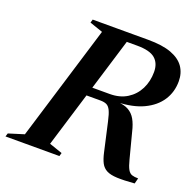

<svg xmlns="http://www.w3.org/2000/svg" viewBox="-154 -812 958 942"><g transform="rotate(20 325.0 -341.0)"><path d="M377.5 -370.5Q430 -370.5 467.5 -394Q505 -417.5 525 -457.2Q545 -497 545 -546Q545 -591.5 517 -615.5Q489 -639.5 423 -639.5H262L295.5 -685H463.5Q538.5 -685 584.8 -667.8Q631 -650.5 652.8 -619Q674.5 -587.5 674.5 -544.5Q674.5 -488.5 645.8 -444.5Q617 -400.5 561.8 -374.2Q506.5 -348 425 -345.5V-347.5Q462.5 -345.5 485.2 -332.5Q508 -319.5 521.8 -295.2Q535.5 -271 544 -234.5L578.5 -102Q587 -68.5 595.8 -53Q604.5 -37.5 617.5 -33.2Q630.5 -29 650 -29L642.5 0Q586.5 4.5 551.8 3Q517 1.5 497.2 -8.8Q477.5 -19 467 -39Q456.5 -59 449.5 -90.5L415.5 -241.5Q407.5 -278 398.8 -295.8Q390 -313.5 377.5 -319.2Q365 -325 345 -325H181.5L178 -370.5ZM186 -41 254.5 -17.5 249.5 0H-32L-26.5 -17.5L54 -42.5L237.5 -644L169 -667.5L174 -685H382.5Z"/></g></svg>

Font: Newsreader 36pt SemiBold
Style: Italic
Weight: 600
Italic angle: -17°
Designer: Hugues Gentile
Foundry: Production Type
Version: Version 1.003